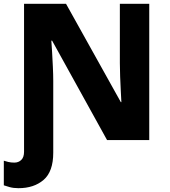

<svg xmlns="http://www.w3.org/2000/svg" viewBox="-38 -734 890 1006"><path d="M59 252Q33 252 13 246.5Q-7 241 -18 237V108Q-10 111 5 114.5Q20 118 37 118Q59 118 73.5 104Q88 90 88 61V-714H308L595 -199H598Q597 -219 595 -255.5Q593 -292 591.5 -332.5Q590 -373 590 -403V-714H744V0H523L235 -521H231Q233 -497 235 -460.5Q237 -424 239 -384Q241 -344 241 -310V66Q241 165 190.5 208.5Q140 252 59 252Z"/></svg>

Font: Noto Sans ExtraBold
Style: Regular
Weight: 800
Designer: Monotype Design Team
Foundry: Monotype Imaging Inc.
Version: Version 2.007